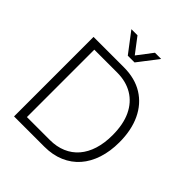

<svg xmlns="http://www.w3.org/2000/svg" viewBox="-251 -1092 1245 1245"><g transform="rotate(45 371.5 -469.0)"><path d="M89 0V-729H367Q469 -729 541.5 -684Q614 -639 652.5 -557Q691 -475 691 -364Q691 -282 669 -214.5Q647 -147 605.5 -99.5Q564 -52 503.5 -26Q443 0 367 0ZM151 -56H361Q423 -56 472.5 -77Q522 -98 556.5 -138Q591 -178 609 -235.5Q627 -293 627 -365Q627 -465 594.5 -533.5Q562 -602 502 -638Q442 -674 361 -674H151ZM332 -800 227 -938H283L363 -833L443 -938H500L394 -800Z"/></g></svg>

Font: Mona Sans Light
Style: Regular
Weight: 300
Designer: Deni Anggara
Foundry: GitHub
Version: Version 2.000